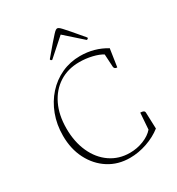

<svg xmlns="http://www.w3.org/2000/svg" viewBox="-203 -991 1043 1130"><g transform="rotate(-30 318.0 -425.5)"><path d="M349 12Q268 12 205.5 -28Q143 -68 107 -138Q71 -208 71 -298Q71 -374 95.5 -439Q120 -504 163.5 -552.5Q207 -601 265.5 -628Q324 -655 392 -655Q488 -655 567 -607L549 -487Q530 -487 528 -503L523 -590Q498 -606 456 -616Q414 -626 370 -626Q292 -626 233.5 -588.5Q175 -551 142.5 -483.5Q110 -416 110 -325Q110 -234 142 -163.5Q174 -93 231.5 -53.5Q289 -14 363 -14Q412 -14 456 -31.5Q500 -49 525 -78L533 -189Q561 -189 562 -173L566 -62Q523 -28 465 -8Q407 12 349 12ZM357 -863Q361 -863 367 -859.5Q373 -856 385 -843Q397 -830 421 -802.5Q445 -775 485 -727Q485 -717 474 -717L357 -821L240 -717Q229 -717 229 -727Q269 -775 293 -802.5Q317 -830 329 -843Q341 -856 347 -859.5Q353 -863 357 -863Z"/></g></svg>

Font: Petrona Thin
Style: Regular
Weight: 100
Designer: Ringo R. Seeber
Foundry: Ringo R. Seeber
Version: Version 2.001; ttfautohint (v1.8.3)